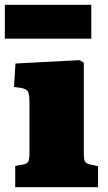

<svg xmlns="http://www.w3.org/2000/svg" viewBox="-34 -775 449 795"><path d="M29 0V-88L63 -94Q78 -97 83 -106Q88 -115 88 -141V-349Q88 -383 82 -395Q76 -407 53 -411L24 -415L30 -512L296 -526L313 -515V-141Q313 -115 318 -106.5Q323 -98 339 -94L372 -87V0ZM-14 -615V-755H344V-615Z"/></svg>

Font: Literata 18pt Black
Style: Regular
Weight: 900
Designer: Latin by Veronika Burian and Jose Scaglione. Greek by Irene Vlachou. Cyrillic by Vera Evstafieva.
Foundry: TypeTogether
Version: Version 3.103;gftools[0.9.29]